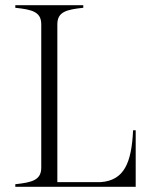

<svg xmlns="http://www.w3.org/2000/svg" viewBox="-20 -720 593 740"><path d="M493 -218C487 -93 459 -24 367 -18H201V-626C201 -674 235 -683 301 -690V-700H39V-690C105 -683 139 -674 139 -626V-74C139 -26 104 -17 39 -10V0H503V-218Z"/></svg>

Font: Sprat Condensed Light
Style: Regular
Weight: 300
Width: 3
Designer: Ethan Nakache
Foundry: Collletttivo
Version: Version 2.000;Glyphs 3.2 (3217)